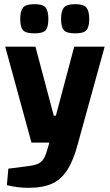

<svg xmlns="http://www.w3.org/2000/svg" viewBox="-20 -724 526 921"><path d="M131 -40 5 -500H150L238 -169H248L336 -500H482L355 -40ZM116 177Q90 177 62.5 173.5Q35 170 13 164L20 85L114 73Q147 69 164.5 60.5Q182 52 192 33Q202 14 211 -20L217 -40H355Q334 42 304 89.5Q274 137 229.5 157Q185 177 116 177ZM341 -564Q299 -564 286 -579.5Q273 -595 273 -633Q273 -670 286 -687Q299 -704 341 -704Q382 -704 395 -687Q408 -670 408 -633Q408 -595 395 -579.5Q382 -564 341 -564ZM145 -564Q103 -564 90 -579.5Q77 -595 77 -633Q77 -670 90 -687Q103 -704 145 -704Q187 -704 199.5 -687Q212 -670 212 -633Q212 -595 199.5 -579.5Q187 -564 145 -564Z"/></svg>

Font: Changa ExtraLight SemiBold
Style: Regular
Weight: 600
Version: Version 3.002; ttfautohint (v1.8.2)